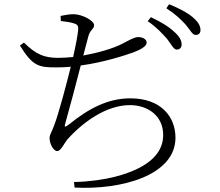

<svg xmlns="http://www.w3.org/2000/svg" viewBox="-20 -841 1040 906"><path d="M768 -658C789 -631 799 -607 814 -607C827 -607 837 -615 837 -631C837 -651 827 -669 801 -692C778 -714 741 -737 692 -760L677 -741C720 -712 746 -682 768 -658ZM856 -725C877 -700 888 -676 903 -676C916 -676 926 -683 926 -699C926 -720 915 -738 888 -761C864 -781 827 -801 778 -821L765 -802C808 -774 832 -751 856 -725ZM267 -742C292 -739 312 -736 328 -731C344 -726 350 -721 349 -703C348 -681 337 -624 325 -572C301 -570 278 -568 256 -568C191 -568 152 -582 93 -640L74 -626C135 -528 163 -523 246 -523C269 -523 292 -524 314 -526C295 -449 257 -304 235 -248C221 -210 214 -206 214 -189C214 -161 233 -128 250 -128C267 -128 284 -166 297 -182C371 -265 482 -345 593 -345C676 -345 750 -296 750 -204C750 -133 704 -53 519 -6C470 6 407 16 329 18L332 44C554 56 808 -14 808 -191C808 -290 740 -377 595 -377C489 -377 399 -329 307 -255C282 -236 283 -241 290 -266C307 -326 341 -453 361 -532C472 -547 570 -580 610 -594C644 -607 672 -623 672 -639C672 -658 651 -666 632 -666C614 -666 593 -653 556 -634C513 -612 444 -592 373 -579L397 -670C404 -699 424 -704 424 -722C424 -744 367 -774 327 -774C308 -774 287 -770 266 -766Z"/></svg>

Font: Noto Serif CJK SC Light
Style: Regular
Weight: 300
Designer: Ryoko NISHIZUKA 西塚涼子 (kana & ideographs); Frank Grießhammer (Latin, Greek & Cyrillic); Wenlong ZHANG 张文龙 (bopomofo); San
Foundry: Adobe
Version: Version 2.001;hotconv 1.1.0;makeotfexe 2.6.0